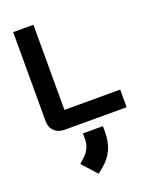

<svg xmlns="http://www.w3.org/2000/svg" viewBox="-186 -795 959 1229"><g transform="rotate(-20 294.0 -180.5)"><path d="M62 -93V-700H200V-120H580V0H159Q115 0 88.5 -25.5Q62 -51 62 -93ZM177 240 207 213Q260 166 260 101V62H396V101Q396 170 372.5 221Q349 272 300 312L266 339Z"/></g></svg>

Font: Bai Jamjuree
Style: Bold
Weight: 700
Designer: Katatrad Aksorn Co.,Ltd.
Foundry: Cadson Demak Co.,Ltd.
Version: Version 1.000; ttfautohint (v1.6)